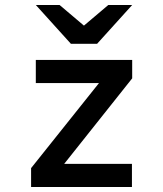

<svg xmlns="http://www.w3.org/2000/svg" viewBox="-20 -752 656 772"><path d="M105 0V-76L378 -418H124V-511H511.5V-437L238 -93H510.5V0ZM265 -576 124 -732H219.5L317.5 -649L415.5 -732H511.5L370.5 -576Z"/></svg>

Font: Overpass Mono Light SemiBold
Style: Regular
Weight: 600
Monospace: yes
Version: Version 4.000